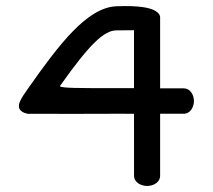

<svg xmlns="http://www.w3.org/2000/svg" viewBox="-20 -611 705 636"><path d="M451.9 -587.6C431.2 -590.5 403.3 -591.8 365.2 -590.2C268.8 -586.1 175.7 -464.4 72.7 -317.5C52.7 -288.4 28.3 -257.9 53 -241.3C57.6 -238.1 63.6 -235.8 71.3 -234.1L71.8 -234L72.3 -234C224.8 -233.4 269.7 -234.2 365.2 -234.2C365.7 -234.2 389.9 -234.1 423.9 -234.1C424 -120.6 424 -28 424 -28C424 -9.3 444.1 5 467.3 5C490.5 5 510.4 -9.1 510.4 -28V-234.2C556.9 -234.2 589.4 -234.2 589.4 -234.2C608.1 -234.2 622.4 -253.7 622.4 -276.3C622.4 -298.8 608.3 -318.3 589.4 -318.3H510.4V-552C511.2 -557.2 509.5 -579.5 451.9 -587.6ZM423.9 -319C373.5 -319 365.4 -319 365.4 -319C240.3 -319 184.1 -319 178.6 -325.3C178.7 -325.4 178.9 -326.4 179.9 -327.9C279.2 -468.5 325.7 -509.9 365.5 -510.4C389.9 -510.7 408 -510.8 423.9 -510.9C423.9 -467.4 423.9 -396.3 423.9 -319Z"/></svg>

Font: Hi.
Style: Bold
Weight: 400
Designer: Mew Too, Robert Jablonski
Foundry: Cannot Into Space Fonts
Version: Version 1.996